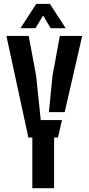

<svg xmlns="http://www.w3.org/2000/svg" viewBox="-20 -989 466 1009"><path d="M149.9 0V-266.2H129.2L13.7 -800H131L170.1 -590.1L194.1 -358.1H305.8L284.4 -266.2H264.2V0ZM237.1 -399.8 255.8 -590.1 294.5 -800H411.9L319.9 -399.8ZM87.6 -840.8 170.5 -968.8H242.2L325.1 -840.8H246.4L206.5 -907.5L166.6 -840.8Z"/></svg>

Font: Big Shoulders Stencil Text Thin
Style: Regular
Weight: 100
Designer: Patric King
Foundry: XO Type Co
Version: Version 2.001